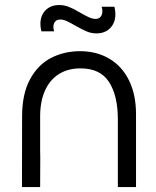

<svg xmlns="http://www.w3.org/2000/svg" viewBox="-20 -762 634 782"><path d="M148.5 -634.5Q144.5 -651.5 144.5 -664Q144.5 -698.5 165.2 -720Q186 -741.5 221.5 -741.5Q242 -741.5 262.2 -733.2Q282.5 -725 308.5 -709.5Q329 -697.5 343.2 -691.2Q357.5 -685 369.5 -685Q382.5 -685 389.8 -693.8Q397 -702.5 397 -716.5Q397 -725 394 -734.5H446Q450 -717.5 450 -704.5Q450 -670 429.2 -648Q408.5 -626 372.5 -626Q352 -626 333 -634Q314 -642 286 -658Q265.5 -670 251.5 -676.2Q237.5 -682.5 225.5 -682.5Q211.5 -682.5 204.5 -674Q197.5 -665.5 197.5 -652Q197.5 -643.5 200.5 -634.5ZM534 -297V0H460V-275.5Q460 -372 424.2 -427.8Q388.5 -483.5 308 -483.5Q256.5 -483.5 219.5 -460Q182.5 -436.5 163 -392.5Q143.5 -348.5 143.5 -288V-146L144 -122L143.5 0H69.5L70 -288Q70 -380 102.5 -439.5Q135 -499 188.2 -526.2Q241.5 -553.5 306 -553.5Q373.5 -553.5 425.2 -523Q477 -492.5 505.5 -434.5Q534 -376.5 534 -297Z"/></svg>

Font: CCSD_manrope
Style: Regular
Weight: 400
Designer: Mikhail Sharanda
Foundry: Mikhail Sharanda
Version: Version 4.503